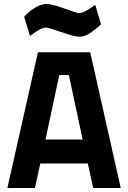

<svg xmlns="http://www.w3.org/2000/svg" viewBox="-20 -942 642 962"><path d="M420 -123 447 0H585L432 -680H170L17 0H155L182 -123ZM325 -566 394 -243H208L277 -566ZM377 -758Q406 -758 437 -780Q473 -806 486 -821L457 -918L443 -908Q399 -876 376 -876Q368 -876 304 -899Q240 -922 214 -922Q186 -922 155 -903Q124 -884 101 -858L130 -762L144 -772Q188 -804 211 -804Q221 -804 288 -781Q354 -758 377 -758Z"/></svg>

Font: Online Auction - Bold
Style: Bold
Weight: 500
Designer: Mohamed Mostafa, the designer of Online Auction
Foundry: Kief Type Foundry
Version: ""